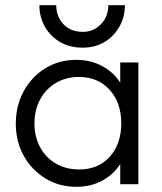

<svg xmlns="http://www.w3.org/2000/svg" viewBox="-20 -711 625 741"><path d="M275 10Q208 10 155 -22.5Q102 -55 71.5 -110Q41 -165 41 -234Q41 -303 71.5 -359Q102 -415 155 -447.5Q208 -480 274 -480Q329 -480 373.5 -456.5Q418 -433 444 -392V-470H514V0H444V-78Q418 -37 374 -13.5Q330 10 275 10ZM286 -57Q359 -57 403.5 -106Q448 -155 448 -235Q448 -315 403 -364.5Q358 -414 285 -414Q235 -414 196 -391Q157 -368 135 -327.5Q113 -287 113 -235Q113 -183 135 -142.5Q157 -102 196 -79.5Q235 -57 286 -57ZM462 -691Q462 -645 440.5 -607.5Q419 -570 382.5 -548.5Q346 -527 299 -527Q250 -527 212.5 -548.5Q175 -570 153.5 -607.5Q132 -645 132 -691H197Q197 -647 225 -617.5Q253 -588 300 -588Q341 -588 369.5 -617.5Q398 -647 398 -691Z"/></svg>

Font: Outfit Light
Style: Regular
Weight: 300
Designer: Rodrigo Fuenzalida
Foundry: fragTYPE
Version: Version 1.100; ttfautohint (v1.8.4.7-5d5b)